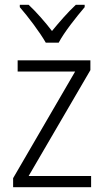

<svg xmlns="http://www.w3.org/2000/svg" viewBox="-20 -785 436 805"><path d="M172 -606H226C249 -650 301 -715 335 -755V-765H298C262 -731 230 -694 198 -655C169 -693 132 -735 100 -765H63V-755C97 -716 147 -650 172 -606ZM362 0V-47H100L359 -491V-532H54V-485H295L35 -38V0Z"/></svg>

Font: Noto Sans Armenian SemiCondensed Light
Style: Regular
Weight: 300
Width: 4
Designer: Monotype Design Team
Foundry: Monotype Imaging Inc.
Version: Version 2.008